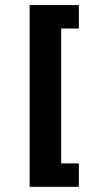

<svg xmlns="http://www.w3.org/2000/svg" viewBox="-20 -603 370 758"><path d="M97 134.6V-583H291.3V-490.4H221.5V42H291.3V134.6Z"/></svg>

Font: Rokkitt SemiBold
Style: Regular
Weight: 600
Designer: Vernon Adams
Foundry: Vernon Adams
Version: Version 3.103